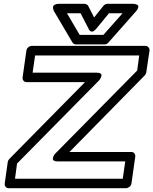

<svg xmlns="http://www.w3.org/2000/svg" viewBox="-20 -967 808 1012"><path d="M4.9 0 21 -113.8Q22.5 -122.6 29.8 -129.9L428.2 -534.2H120.1Q109.4 -534.2 103.5 -542Q97.7 -549.8 99.1 -559.1L119.1 -700.2Q120.6 -710.9 129.2 -718Q137.7 -725.1 147 -725.1H746.1Q756.8 -725.1 763.2 -717Q769.5 -709 768.1 -700.2L751 -585.9Q749.5 -576.2 743.2 -569.8L346.2 -166H671.9Q682.6 -166 688.5 -158.2Q694.3 -150.4 692.9 -141.1L672.9 0Q671.4 10.7 662.4 17.8Q653.3 24.9 644 24.9H25.9Q15.1 24.9 9.3 17.1Q3.4 9.3 4.9 0ZM59.1 -24.9H627L640.1 -116.2H285.2Q271 -116.2 264.4 -120.4Q257.8 -124.5 258.5 -130.6Q259.3 -136.7 261.7 -142.8Q264.2 -148.9 267.6 -153.3L271 -157.2L703.1 -595.2L713.9 -674.8H165L151.9 -584H488.8Q502.9 -584 509.3 -579.8Q515.6 -575.7 514.9 -569.6Q514.2 -563.5 511.5 -557.4Q508.8 -551.3 505.4 -546.9L502 -543L69.8 -105ZM265.1 -907.2Q264.2 -908.7 262.9 -911.4Q261.7 -914.1 260.3 -920.9Q258.8 -927.7 260 -932.9Q261.2 -938 268.8 -942.4Q276.4 -946.8 290 -946.8H424.8Q430.7 -946.8 436.8 -943.6Q442.9 -940.4 444.8 -936L476.1 -875L524.9 -936Q534.2 -946.8 546.9 -946.8H682.1Q684.1 -946.8 687.3 -946.5Q690.4 -946.3 697 -944.3Q703.6 -942.4 707 -938.7Q710.4 -935.1 708.5 -926.8Q706.5 -918.5 696.8 -907.2L551.8 -743.2Q543 -732.9 530.8 -732.9H380.9Q368.2 -732.9 361.8 -743.2ZM333 -897 399.9 -783.2H524.9L626 -897H554.2L487.8 -815.9Q479.5 -806.2 472.4 -802.5Q465.3 -798.8 460.9 -800.8Q456.5 -802.7 453.1 -805.9Q449.7 -809.1 448.2 -812.5L446.8 -815.9L404.8 -897Z"/></svg>

Font: Trueno Bold Outline
Style: Italic
Weight: 700
Width: 6
Designer: Julieta Ulanovsky
Foundry: Julieta Ulanovsky
Version: Version 3.001b | FøM Fix